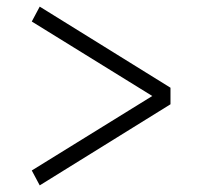

<svg xmlns="http://www.w3.org/2000/svg" viewBox="-20 -579 601 580"><path d="M76 -64 440 -289 76 -514 100 -559 495 -314V-264L100 -19Z"/></svg>

Font: Maitree Light
Style: Regular
Weight: 300
Designer: CadsonDemak Team
Foundry: CadsonDemak
Version: Version 1.001